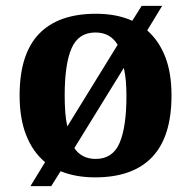

<svg xmlns="http://www.w3.org/2000/svg" viewBox="-20 -596 654 656"><path d="M134 -42Q92 -77 69.5 -134Q47 -191 47 -270Q47 -411 113 -480Q179 -549 308 -549Q379 -549 432 -525L464 -576H534L483 -492Q523 -457 544.5 -402Q566 -347 566 -270Q566 -129 500 -59.5Q434 10 305 10Q239 10 187 -11L155 40H84ZM382 -443Q357 -485 306 -485Q248 -485 224.5 -431Q201 -377 201 -270Q201 -239 203 -212.5Q205 -186 210 -164ZM307 -53Q365 -53 388.5 -107.5Q412 -162 412 -268Q412 -295 410 -319Q408 -343 403 -364L234 -90Q259 -53 307 -53Z"/></svg>

Font: Noto Serif Myanmar
Style: Bold
Weight: 700
Designer: Ben Mitchell and the Monotype Design Team
Foundry: Monotype Imaging Inc.
Version: Version 2.106; ttfautohint (v1.8.4.7-5d5b)